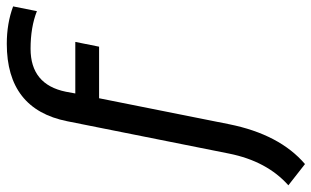

<svg xmlns="http://www.w3.org/2000/svg" viewBox="-290 -560 958 591"><g transform="rotate(-90 189.5 -265.0)"><path d="M196.8 -512.7H355.5L340.8 -439.5H182.1L102.1 -39.1Q70.8 116.2 -20.5 194.3L-85.9 143.1Q-11.7 77.1 11.7 -39.1L111.3 -537.6Q148.4 -723.6 349.6 -723.6Q412.6 -723.6 464.8 -704.1L450.2 -630.9Q400.9 -650.4 334.5 -650.4Q224.1 -650.4 202.1 -541.5Z"/></g></svg>

Font: Sansation
Style: Italic
Weight: 400
Designer: Bernd Montag
Version: Version 1.301